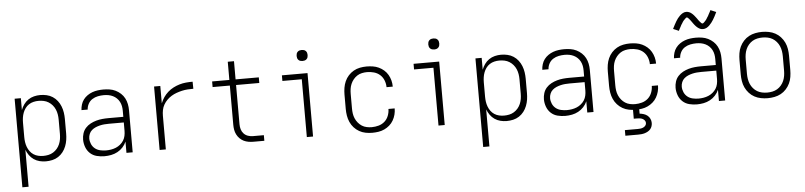

<svg xmlns="http://www.w3.org/2000/svg" viewBox="-52 -1070 6704 1598"><g transform="rotate(-5 3300.0 -271.5)"><path d="M80 210V-530H132V-431Q141 -455 156.5 -477Q172 -499 194 -514Q216 -529 242 -535.5Q268 -542 294 -542Q321 -542 348 -536Q375 -530 398 -515Q421 -500 437.5 -478.5Q454 -457 464 -431.5Q474 -406 478 -379Q482 -352 482 -325V-205Q482 -178 478 -151Q474 -124 464 -98.5Q454 -73 437.5 -51.5Q421 -30 398 -15Q375 0 348 6Q321 12 294 12Q268 12 242 5.5Q216 -1 194 -16Q172 -31 156.5 -53Q141 -75 132 -99V210ZM276 -35Q298 -35 319.5 -39.5Q341 -44 359.5 -55.5Q378 -67 392 -83.5Q406 -100 414.5 -120Q423 -140 426.5 -161.5Q430 -183 430 -205V-325Q430 -347 426.5 -368.5Q423 -390 414.5 -410Q406 -430 392 -446.5Q378 -463 359.5 -474.5Q341 -486 319.5 -490.5Q298 -495 276 -495Q255 -495 234 -490Q213 -485 195.5 -473.5Q178 -462 165.5 -445Q153 -428 145.5 -408Q138 -388 135 -367Q132 -346 132 -325V-205Q132 -184 135 -163Q138 -142 145.5 -122Q153 -102 165.5 -85Q178 -68 195.5 -56.5Q213 -45 234 -40Q255 -35 276 -35Z M783 12Q751 12 719.5 4Q688 -4 664.5 -25.5Q641 -47 629.5 -78Q618 -109 618 -141Q618 -167 626 -192.5Q634 -218 651.5 -237.5Q669 -257 692.5 -269.5Q716 -282 741 -289Q766 -296 792 -298.5Q818 -301 844 -301H968V-352Q968 -371 964.5 -390Q961 -409 952 -426.5Q943 -444 929 -457.5Q915 -471 897.5 -479.5Q880 -488 861 -491.5Q842 -495 822 -495Q797 -495 772 -490Q747 -485 725.5 -471.5Q704 -458 691.5 -435Q679 -412 678 -387H626Q627 -410 634 -433Q641 -456 655 -474.5Q669 -493 688.5 -506.5Q708 -520 730 -528Q752 -536 775.5 -539Q799 -542 822 -542Q848 -542 874 -538Q900 -534 923.5 -522.5Q947 -511 966.5 -493Q986 -475 998 -452Q1010 -429 1015 -403.5Q1020 -378 1020 -352V0H968V-94Q957 -68 937.5 -47Q918 -26 893 -12.5Q868 1 840 6.5Q812 12 783 12ZM801 -35Q822 -35 843 -38.5Q864 -42 883.5 -50Q903 -58 920 -72Q937 -86 948 -103.5Q959 -121 963.5 -142Q968 -163 968 -184V-254H844Q825 -254 806 -252.5Q787 -251 768 -246.5Q749 -242 731.5 -234.5Q714 -227 699.5 -214.5Q685 -202 677.5 -183.5Q670 -165 670 -146Q670 -122 680 -99Q690 -76 709 -61Q728 -46 752.5 -40.5Q777 -35 801 -35Z M1245 0V-530H1297V-385Q1307 -411 1323 -434.5Q1339 -458 1360 -476.5Q1381 -495 1406 -508Q1431 -521 1458 -529Q1485 -537 1512.5 -539.5Q1540 -542 1568 -542L1569 -483Q1545 -483 1521 -481.5Q1497 -480 1473.5 -474.5Q1450 -469 1427.5 -461Q1405 -453 1384.5 -440.5Q1364 -428 1347 -411Q1330 -394 1318 -373Q1306 -352 1301.5 -328.5Q1297 -305 1297 -281V0Z M2120 0H2029Q2008 0 1987.5 -3.5Q1967 -7 1948.5 -16Q1930 -25 1915 -40Q1900 -55 1890.5 -74Q1881 -93 1877.5 -113.5Q1874 -134 1874 -155V-483H1730V-530H1874V-682H1926V-530H2120V-483H1926V-155Q1926 -133 1932 -112.5Q1938 -92 1952.5 -76.5Q1967 -61 1987.5 -54Q2008 -47 2029 -47H2120Z M2475 0V-483H2313V-530H2527V0ZM2495 -634Q2486 -634 2477 -636.5Q2468 -639 2461 -646Q2454 -653 2451.5 -662Q2449 -671 2449 -680Q2449 -689 2451.5 -698Q2454 -707 2461 -714Q2468 -721 2477 -723.5Q2486 -726 2495 -726Q2504 -726 2513 -723.5Q2522 -721 2529 -714Q2536 -707 2538.5 -698Q2541 -689 2541 -680Q2541 -671 2538.5 -662Q2536 -653 2529 -646Q2522 -639 2513 -636.5Q2504 -634 2495 -634Z M3021 12Q2993 12 2965 6.5Q2937 1 2912.5 -13Q2888 -27 2869 -48Q2850 -69 2838.5 -95Q2827 -121 2822.5 -149Q2818 -177 2818 -205V-325Q2818 -353 2822.5 -381Q2827 -409 2838.5 -435Q2850 -461 2869 -482Q2888 -503 2912.5 -517Q2937 -531 2965 -536.5Q2993 -542 3021 -542Q3047 -542 3073 -538Q3099 -534 3122.5 -523Q3146 -512 3165.5 -495Q3185 -478 3198 -455.5Q3211 -433 3217.5 -408Q3224 -383 3224 -357V-356H3172Q3172 -385 3161 -413Q3150 -441 3128.5 -460Q3107 -479 3078.5 -487Q3050 -495 3021 -495Q3000 -495 2978.5 -490.5Q2957 -486 2939 -474.5Q2921 -463 2907 -446Q2893 -429 2884.5 -409Q2876 -389 2873 -368Q2870 -347 2870 -325V-205Q2870 -183 2873 -162Q2876 -141 2884.5 -121Q2893 -101 2907 -84Q2921 -67 2939 -55.5Q2957 -44 2978.5 -39.5Q3000 -35 3021 -35Q3050 -35 3078.5 -43Q3107 -51 3128.5 -70Q3150 -89 3161 -117Q3172 -145 3172 -174H3224V-173Q3224 -147 3217.5 -122Q3211 -97 3198 -74.5Q3185 -52 3165.5 -35Q3146 -18 3122.5 -7Q3099 4 3073 8Q3047 12 3021 12Z M3575 0V-483H3413V-530H3627V0ZM3595 -634Q3586 -634 3577 -636.5Q3568 -639 3561 -646Q3554 -653 3551.5 -662Q3549 -671 3549 -680Q3549 -689 3551.5 -698Q3554 -707 3561 -714Q3568 -721 3577 -723.5Q3586 -726 3595 -726Q3604 -726 3613 -723.5Q3622 -721 3629 -714Q3636 -707 3638.5 -698Q3641 -689 3641 -680Q3641 -671 3638.5 -662Q3636 -653 3629 -646Q3622 -639 3613 -636.5Q3604 -634 3595 -634Z M3930 210V-530H3982V-431Q3991 -455 4006.5 -477Q4022 -499 4044 -514Q4066 -529 4092 -535.5Q4118 -542 4144 -542Q4171 -542 4198 -536Q4225 -530 4248 -515Q4271 -500 4287.5 -478.5Q4304 -457 4314 -431.5Q4324 -406 4328 -379Q4332 -352 4332 -325V-205Q4332 -178 4328 -151Q4324 -124 4314 -98.5Q4304 -73 4287.5 -51.5Q4271 -30 4248 -15Q4225 0 4198 6Q4171 12 4144 12Q4118 12 4092 5.5Q4066 -1 4044 -16Q4022 -31 4006.5 -53Q3991 -75 3982 -99V210ZM4126 -35Q4148 -35 4169.5 -39.5Q4191 -44 4209.5 -55.5Q4228 -67 4242 -83.5Q4256 -100 4264.5 -120Q4273 -140 4276.5 -161.5Q4280 -183 4280 -205V-325Q4280 -347 4276.5 -368.5Q4273 -390 4264.5 -410Q4256 -430 4242 -446.5Q4228 -463 4209.5 -474.5Q4191 -486 4169.5 -490.5Q4148 -495 4126 -495Q4105 -495 4084 -490Q4063 -485 4045.5 -473.5Q4028 -462 4015.5 -445Q4003 -428 3995.5 -408Q3988 -388 3985 -367Q3982 -346 3982 -325V-205Q3982 -184 3985 -163Q3988 -142 3995.5 -122Q4003 -102 4015.5 -85Q4028 -68 4045.5 -56.5Q4063 -45 4084 -40Q4105 -35 4126 -35Z M4633 12Q4601 12 4569.5 4Q4538 -4 4514.5 -25.5Q4491 -47 4479.5 -78Q4468 -109 4468 -141Q4468 -167 4476 -192.5Q4484 -218 4501.5 -237.5Q4519 -257 4542.5 -269.5Q4566 -282 4591 -289Q4616 -296 4642 -298.5Q4668 -301 4694 -301H4818V-352Q4818 -371 4814.5 -390Q4811 -409 4802 -426.5Q4793 -444 4779 -457.5Q4765 -471 4747.5 -479.5Q4730 -488 4711 -491.5Q4692 -495 4672 -495Q4647 -495 4622 -490Q4597 -485 4575.5 -471.5Q4554 -458 4541.5 -435Q4529 -412 4528 -387H4476Q4477 -410 4484 -433Q4491 -456 4505 -474.5Q4519 -493 4538.5 -506.5Q4558 -520 4580 -528Q4602 -536 4625.5 -539Q4649 -542 4672 -542Q4698 -542 4724 -538Q4750 -534 4773.5 -522.5Q4797 -511 4816.5 -493Q4836 -475 4848 -452Q4860 -429 4865 -403.5Q4870 -378 4870 -352V0H4818V-94Q4807 -68 4787.5 -47Q4768 -26 4743 -12.5Q4718 1 4690 6.5Q4662 12 4633 12ZM4651 -35Q4672 -35 4693 -38.5Q4714 -42 4733.5 -50Q4753 -58 4770 -72Q4787 -86 4798 -103.5Q4809 -121 4813.5 -142Q4818 -163 4818 -184V-254H4694Q4675 -254 4656 -252.5Q4637 -251 4618 -246.5Q4599 -242 4581.5 -234.5Q4564 -227 4549.5 -214.5Q4535 -202 4527.5 -183.5Q4520 -165 4520 -146Q4520 -122 4530 -99Q4540 -76 4559 -61Q4578 -46 4602.5 -40.5Q4627 -35 4651 -35Z M5221 12Q5193 12 5165 6.5Q5137 1 5112.5 -13Q5088 -27 5069 -48Q5050 -69 5038.5 -95Q5027 -121 5022.5 -149Q5018 -177 5018 -205V-325Q5018 -353 5022.5 -381Q5027 -409 5038.5 -435Q5050 -461 5069 -482Q5088 -503 5112.5 -517Q5137 -531 5165 -536.5Q5193 -542 5221 -542Q5247 -542 5273 -538Q5299 -534 5322.5 -523Q5346 -512 5365.5 -495Q5385 -478 5398 -455.5Q5411 -433 5417.5 -408Q5424 -383 5424 -357V-356H5372Q5372 -385 5361 -413Q5350 -441 5328.5 -460Q5307 -479 5278.5 -487Q5250 -495 5221 -495Q5200 -495 5178.5 -490.5Q5157 -486 5139 -474.5Q5121 -463 5107 -446Q5093 -429 5084.5 -409Q5076 -389 5073 -368Q5070 -347 5070 -325V-205Q5070 -183 5073 -162Q5076 -141 5084.5 -121Q5093 -101 5107 -84Q5121 -67 5139 -55.5Q5157 -44 5178.5 -39.5Q5200 -35 5221 -35Q5250 -35 5278.5 -43Q5307 -51 5328.5 -70Q5350 -89 5361 -117Q5372 -145 5372 -174H5424V-173Q5424 -147 5417.5 -122Q5411 -97 5398 -74.5Q5385 -52 5365.5 -35Q5346 -18 5322.5 -7Q5299 4 5273 8Q5247 12 5221 12ZM5117 220V173H5225Q5237 173 5248.5 171.5Q5260 170 5271 165Q5282 160 5289.5 150.5Q5297 141 5297 129Q5297 117 5289.5 107.5Q5282 98 5271.5 93Q5261 88 5249 86.5Q5237 85 5225 85H5199V-35H5251V47Q5269 49 5286 54.5Q5303 60 5316.5 71Q5330 82 5337.5 98.5Q5345 115 5345 133Q5345 147 5340.5 160.5Q5336 174 5327 184.5Q5318 195 5305.5 202Q5293 209 5280 213Q5267 217 5253 218.5Q5239 220 5225 220Z M5733 12Q5701 12 5669.5 4Q5638 -4 5614.5 -25.5Q5591 -47 5579.5 -78Q5568 -109 5568 -141Q5568 -167 5576 -192.5Q5584 -218 5601.5 -237.5Q5619 -257 5642.5 -269.5Q5666 -282 5691 -289Q5716 -296 5742 -298.5Q5768 -301 5794 -301H5918V-352Q5918 -371 5914.5 -390Q5911 -409 5902 -426.5Q5893 -444 5879 -457.5Q5865 -471 5847.5 -479.5Q5830 -488 5811 -491.5Q5792 -495 5772 -495Q5747 -495 5722 -490Q5697 -485 5675.5 -471.5Q5654 -458 5641.5 -435Q5629 -412 5628 -387H5576Q5577 -410 5584 -433Q5591 -456 5605 -474.5Q5619 -493 5638.5 -506.5Q5658 -520 5680 -528Q5702 -536 5725.5 -539Q5749 -542 5772 -542Q5798 -542 5824 -538Q5850 -534 5873.5 -522.5Q5897 -511 5916.5 -493Q5936 -475 5948 -452Q5960 -429 5965 -403.5Q5970 -378 5970 -352V0H5918V-94Q5907 -68 5887.5 -47Q5868 -26 5843 -12.5Q5818 1 5790 6.5Q5762 12 5733 12ZM5751 -35Q5772 -35 5793 -38.5Q5814 -42 5833.5 -50Q5853 -58 5870 -72Q5887 -86 5898 -103.5Q5909 -121 5913.5 -142Q5918 -163 5918 -184V-254H5794Q5775 -254 5756 -252.5Q5737 -251 5718 -246.5Q5699 -242 5681.5 -234.5Q5664 -227 5649.5 -214.5Q5635 -202 5627.5 -183.5Q5620 -165 5620 -146Q5620 -122 5630 -99Q5640 -76 5659 -61Q5678 -46 5702.5 -40.5Q5727 -35 5751 -35Z M5838 -608Q5832 -608 5826 -609Q5820 -610 5814.5 -612.5Q5809 -615 5803.5 -618.5Q5798 -622 5793.5 -625.5Q5789 -629 5784.5 -633.5Q5780 -638 5776 -642.5Q5772 -647 5768 -652Q5764 -657 5760.5 -662Q5757 -667 5753 -672.5Q5749 -678 5745.5 -683Q5742 -688 5738 -693Q5734 -698 5730.5 -702Q5727 -706 5722 -711Q5717 -716 5712 -716Q5708 -716 5705 -713.5Q5702 -711 5699.5 -708.5Q5697 -706 5693 -702Q5689 -698 5687 -696Q5685 -694 5683.5 -692Q5682 -690 5680 -687.5Q5678 -685 5676 -682Q5674 -679 5672.5 -676Q5671 -673 5669 -670Q5667 -667 5664.5 -663.5Q5662 -660 5660 -656Q5658 -652 5656 -648Q5654 -644 5651.5 -639.5Q5649 -635 5646.5 -630.5Q5644 -626 5641.5 -621Q5639 -616 5637 -611L5590 -631Q5599 -649 5607 -664.5Q5615 -680 5623 -693Q5631 -706 5638.5 -716Q5646 -726 5657.5 -737Q5669 -748 5682.5 -755.5Q5696 -763 5712 -763Q5718 -763 5724 -761.5Q5730 -760 5735.5 -758Q5741 -756 5746.5 -752.5Q5752 -749 5756.5 -745Q5761 -741 5765.5 -737Q5770 -733 5774 -728Q5778 -723 5782 -718Q5786 -713 5789.5 -708.5Q5793 -704 5797 -698.5Q5801 -693 5804.5 -687.5Q5808 -682 5812 -677.5Q5816 -673 5819.5 -669Q5823 -665 5828 -660Q5833 -655 5838 -655Q5842 -655 5845 -657.5Q5848 -660 5850.5 -662Q5853 -664 5857 -668.5Q5861 -673 5863 -675Q5865 -677 5866.5 -679Q5868 -681 5870 -683.5Q5872 -686 5874 -689Q5876 -692 5877.5 -695Q5879 -698 5881 -701Q5883 -704 5885.5 -707.5Q5888 -711 5890 -715Q5892 -719 5894 -723Q5896 -727 5898.5 -731.5Q5901 -736 5903.5 -740.5Q5906 -745 5908.5 -750Q5911 -755 5913 -760L5960 -740Q5951 -721 5943 -705.5Q5935 -690 5927 -677.5Q5919 -665 5911.5 -655Q5904 -645 5892.5 -633.5Q5881 -622 5867.5 -615Q5854 -608 5838 -608Z M6325 12Q6297 12 6268.5 6.5Q6240 1 6215 -12.5Q6190 -26 6170.5 -47.5Q6151 -69 6139 -94.5Q6127 -120 6122.5 -148.5Q6118 -177 6118 -205V-325Q6118 -353 6122.5 -381.5Q6127 -410 6139 -435.5Q6151 -461 6170.5 -482.5Q6190 -504 6215 -517.5Q6240 -531 6268.5 -536.5Q6297 -542 6325 -542Q6353 -542 6381.5 -536.5Q6410 -531 6435 -517.5Q6460 -504 6479.5 -482.5Q6499 -461 6511 -435.5Q6523 -410 6527.5 -381.5Q6532 -353 6532 -325V-205Q6532 -177 6527.5 -148.5Q6523 -120 6511 -94.5Q6499 -69 6479.5 -47.5Q6460 -26 6435 -12.5Q6410 1 6381.5 6.5Q6353 12 6325 12ZM6325 -35Q6347 -35 6368.5 -39.5Q6390 -44 6408.5 -55Q6427 -66 6441.5 -83Q6456 -100 6464.5 -120Q6473 -140 6476.5 -161.5Q6480 -183 6480 -205V-325Q6480 -347 6476.5 -368.5Q6473 -390 6464.5 -410Q6456 -430 6441.5 -447Q6427 -464 6408.5 -475Q6390 -486 6368.5 -490.5Q6347 -495 6325 -495Q6303 -495 6281.5 -490.5Q6260 -486 6241.5 -475Q6223 -464 6208.5 -447Q6194 -430 6185.5 -410Q6177 -390 6173.5 -368.5Q6170 -347 6170 -325V-205Q6170 -183 6173.5 -161.5Q6177 -140 6185.5 -120Q6194 -100 6208.5 -83Q6223 -66 6241.5 -55Q6260 -44 6281.5 -39.5Q6303 -35 6325 -35Z"/></g></svg>

Font: Lode Dark Term
Style: Regular
Weight: 400
Monospace: yes
Designer: Belleve Invis
Foundry: Belleve Invis
Version: Version 29.2.0